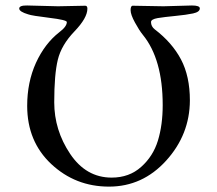

<svg xmlns="http://www.w3.org/2000/svg" viewBox="-20 -673 799 707"><path d="M301.8 -641.1Q301.8 -606.9 253.9 -557.1Q206.1 -507.3 192.9 -453.1Q179.7 -398.9 179.7 -296.4Q179.7 -193.8 238.3 -106.4Q296.9 -19 391.1 -19Q456.1 -19 500 -58.6Q543.9 -97.7 561.5 -155.3Q579.1 -212.9 579.1 -286.1Q579.1 -455.1 505.9 -544.9Q492.7 -561 477.1 -589.8Q460.9 -619.1 460.9 -635.7Q460.9 -652.3 469.2 -651.9L582 -649.9L687 -652.8Q715.8 -652.8 715.8 -642.1Q715.8 -628.9 690.9 -623.5Q666 -618.2 625.5 -614.3Q585 -610.4 560.5 -606.4Q536.1 -602.1 536.1 -591.8Q536.1 -575.7 549.8 -564.9Q613.8 -516.1 646.5 -454.1Q679.2 -392.1 679.2 -303.2Q678.7 -177.2 591.8 -81.5Q504.9 14.2 381.3 14.2Q257.8 14.2 168.9 -68.8Q80.1 -151.9 80.1 -283.2Q80.1 -370.1 112.3 -441.4Q145 -512.7 198.2 -554.2Q226.1 -575.2 226.1 -591.8Q226.1 -599.6 161.6 -607.4Q97.2 -615.2 84 -620.1Q50.8 -629.9 50.8 -641.6Q50.8 -653.3 80.1 -652.8L193.8 -649.9L293.9 -651.9Q301.8 -651.9 301.8 -641.1Z"/></svg>

Font: EBGaramond
Style: Regular
Weight: 400
Version: Version 000.012g